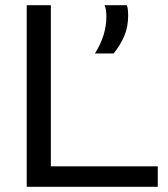

<svg xmlns="http://www.w3.org/2000/svg" viewBox="-20 -720 647 740"><path d="M83 0V-700H176V-79H588V0ZM346 -514Q368 -549 379 -584.5Q390 -620 390 -656Q390 -668 388.5 -679.5Q387 -691 383 -700H469Q472 -691 473 -681Q474 -671 474 -661Q474 -617 459 -581.5Q444 -546 418 -514Z"/></svg>

Font: Georama SemiExpanded
Style: Regular
Weight: 400
Width: 6
Designer: Jean-Baptiste Levee
Foundry: Production Type
Version: Version 1.001